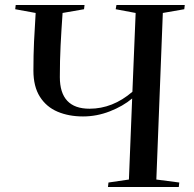

<svg xmlns="http://www.w3.org/2000/svg" viewBox="-20 -750 780 770"><path d="M510 -355Q473 -324 420.5 -303.5Q368 -283 313 -283Q256 -283 211 -302Q166 -321 140 -362Q114 -403 114 -467Q114 -529 116.5 -583Q119 -637 123 -698L41 -713L43 -730H319L317 -713L231 -698Q226 -627 223 -567.5Q220 -508 220 -441Q220 -314 339 -314Q432 -314 511 -382L524 -698L444 -713L447 -730H721L719 -713L633 -698L607 -30L699 -18L697 0H413L415 -18L497 -30Z"/></svg>

Font: Literata 72pt Medium
Style: Italic
Weight: 500
Italic angle: -2°
Designer: Latin by Veronika Burian and Jose Scaglione. Greek by Irene Vlachou. Cyrillic by Vera Evstafieva
Foundry: TypeTogether
Version: Version 3.002